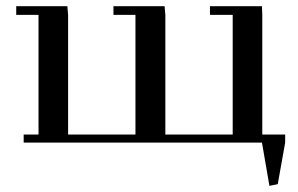

<svg xmlns="http://www.w3.org/2000/svg" viewBox="-20 -459 958 618"><path d="M32.2 -411.1V-439H196.8L199.2 -411.1V-25.9H416V-411.1H345.2V-439H509.8L512.2 -411.1V-25.9H729V-411.1H655.8V-439H823.2L824.2 -411.1V-25.9H897.9V0L874 133.8L847.2 139.2L823.2 0H56.2V-25.9H104V-411.1Z"/></svg>

Font: Dehuti Alt
Style: Bold
Weight: 700
Version: Version 1.2